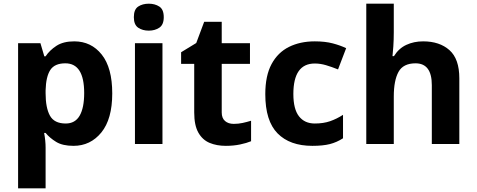

<svg xmlns="http://www.w3.org/2000/svg" viewBox="-20 -780 2583 1040"><path d="M382 -556Q474 -556 531 -484.5Q588 -413 588 -274Q588 -135 529 -62.5Q470 10 378 10Q319 10 284 -11.5Q249 -33 227 -60H219Q227 -18 227 20V240H78V-546H199L220 -475H227Q249 -508 286 -532Q323 -556 382 -556ZM334 -437Q276 -437 252.5 -401Q229 -365 227 -291V-275Q227 -196 250.5 -153.5Q274 -111 336 -111Q387 -111 411.5 -153.5Q436 -196 436 -276Q436 -437 334 -437Z M786 -760Q819 -760 843 -744.5Q867 -729 867 -687Q867 -646 843 -630Q819 -614 786 -614Q752 -614 728.5 -630Q705 -646 705 -687Q705 -729 728.5 -744.5Q752 -760 786 -760ZM860 -546V0H711V-546Z M1246 -109Q1271 -109 1294 -114Q1317 -119 1340 -126V-15Q1316 -5 1280.5 2.5Q1245 10 1203 10Q1154 10 1115.5 -6Q1077 -22 1054.5 -61.5Q1032 -101 1032 -171V-434H961V-497L1043 -547L1086 -662H1181V-546H1334V-434H1181V-171Q1181 -140 1199 -124.5Q1217 -109 1246 -109Z M1672 10Q1550 10 1483.5 -57.5Q1417 -125 1417 -270Q1417 -370 1451 -433Q1485 -496 1545.5 -526Q1606 -556 1685 -556Q1741 -556 1782.5 -545Q1824 -534 1855 -519L1811 -404Q1776 -418 1745.5 -427Q1715 -436 1685 -436Q1569 -436 1569 -271Q1569 -189 1599.5 -150Q1630 -111 1685 -111Q1732 -111 1768 -123.5Q1804 -136 1838 -158V-31Q1804 -9 1766.5 0.5Q1729 10 1672 10Z M2113 -605Q2113 -565 2110.5 -528Q2108 -491 2106 -476H2114Q2140 -518 2181 -537Q2222 -556 2272 -556Q2361 -556 2414.5 -508.5Q2468 -461 2468 -356V0H2319V-319Q2319 -437 2231 -437Q2164 -437 2138.5 -390.5Q2113 -344 2113 -257V0H1964V-760H2113Z"/></svg>

Font: Noto Sans Gurmukhi
Style: Bold
Weight: 700
Designer: Jelle Bosma - Monotype Design Team
Foundry: Monotype Imaging Inc.
Version: Version 2.004; ttfautohint (v1.8.4.7-5d5b)